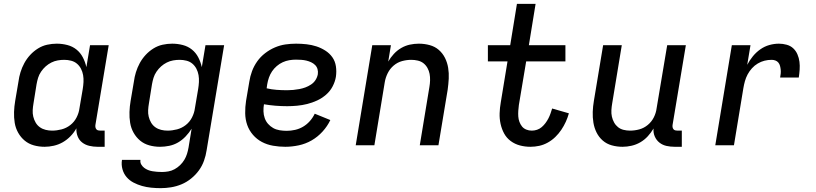

<svg xmlns="http://www.w3.org/2000/svg" viewBox="-20 -755 4240 998"><path d="M212 8Q183 8 156 0.5Q129 -7 108.5 -24Q88 -41 74.5 -65Q61 -89 56.5 -116.5Q52 -144 53 -173Q54 -202 59 -231L76 -331Q79 -355 86.5 -379.5Q94 -404 106.5 -427Q119 -450 137 -469.5Q155 -489 177.5 -503Q200 -517 225 -522.5Q250 -528 275 -528Q303 -528 330 -521Q357 -514 377.5 -497.5Q398 -481 410.5 -457Q423 -433 429 -406L448 -520H545L476 -106Q475 -100 476 -94Q477 -88 480.5 -83.5Q484 -79 489.5 -77.5Q495 -76 501 -76H524V8H487Q465 8 444 3Q423 -2 407 -14.5Q391 -27 383.5 -46.5Q376 -66 377 -88Q365 -66 346.5 -47Q328 -28 306 -15.5Q284 -3 259.5 2.5Q235 8 212 8ZM251 -76Q275 -76 300 -82.5Q325 -89 345.5 -105Q366 -121 378 -144.5Q390 -168 393 -192L410 -292Q413 -310 414 -328.5Q415 -347 412 -364.5Q409 -382 401 -397.5Q393 -413 380 -424Q367 -435 349.5 -439.5Q332 -444 314 -444Q297 -444 280 -441Q263 -438 247 -430Q231 -422 217.5 -410Q204 -398 193.5 -382.5Q183 -367 178 -350.5Q173 -334 170 -317L154 -217Q151 -200 150 -182.5Q149 -165 153 -148.5Q157 -132 165.5 -117.5Q174 -103 187.5 -93.5Q201 -84 217.5 -80Q234 -76 251 -76Z M815 223Q790 223 765.5 220.5Q741 218 718 211.5Q695 205 674 194Q653 183 638 165.5Q623 148 616.5 124.5Q610 101 614 76H710Q708 89 714 99.5Q720 110 729 117Q738 124 749 128.5Q760 133 772 135Q784 137 796.5 138Q809 139 822 139Q838 139 855 136Q872 133 887.5 124.5Q903 116 916 103.5Q929 91 938 76Q947 61 952 45Q957 29 960 12L976 -86Q963 -65 945 -46Q927 -27 905.5 -14.5Q884 -2 859.5 3Q835 8 812 8Q783 8 756 0.5Q729 -7 708.5 -24Q688 -41 674.5 -65Q661 -89 656.5 -116.5Q652 -144 653 -173Q654 -202 659 -231L676 -331Q679 -355 686.5 -379.5Q694 -404 706.5 -427Q719 -450 737 -469.5Q755 -489 777.5 -503Q800 -517 825 -522.5Q850 -528 875 -528Q903 -528 930 -521Q957 -514 977.5 -497.5Q998 -481 1010.5 -457Q1023 -433 1029 -406L1048 -520H1145L1054 26Q1050 53 1040.5 80Q1031 107 1014 130.5Q997 154 973.5 173Q950 192 923.5 203Q897 214 869.5 218.5Q842 223 815 223ZM851 -76Q875 -76 900 -82.5Q925 -89 945.5 -105Q966 -121 978 -144.5Q990 -168 993 -192L1010 -292Q1013 -310 1014 -328.5Q1015 -347 1012 -364.5Q1009 -382 1001 -397.5Q993 -413 980 -424Q967 -435 949.5 -439.5Q932 -444 914 -444Q897 -444 880 -441Q863 -438 847 -430Q831 -422 817.5 -410Q804 -398 793.5 -382.5Q783 -367 778 -350.5Q773 -334 770 -317L754 -217Q751 -200 750 -182.5Q749 -165 753 -148.5Q757 -132 765.5 -117.5Q774 -103 787.5 -93.5Q801 -84 817.5 -80Q834 -76 851 -76Z M1463 8Q1431 8 1399.5 2.5Q1368 -3 1341.5 -17Q1315 -31 1295 -54Q1275 -77 1265 -105.5Q1255 -134 1254.5 -166.5Q1254 -199 1259 -231L1276 -331Q1280 -358 1290 -385Q1300 -412 1317 -436Q1334 -460 1358 -478.5Q1382 -497 1409 -508.5Q1436 -520 1463.5 -524Q1491 -528 1519 -528Q1546 -528 1573 -525Q1600 -522 1624.5 -514Q1649 -506 1671 -492Q1693 -478 1707.5 -457.5Q1722 -437 1726 -410.5Q1730 -384 1726 -356Q1722 -331 1709 -306Q1696 -281 1674.5 -262.5Q1653 -244 1628 -232.5Q1603 -221 1577 -214.5Q1551 -208 1524.5 -205.5Q1498 -203 1473 -203Q1442 -203 1411.5 -205.5Q1381 -208 1352 -213Q1349 -195 1349.5 -176.5Q1350 -158 1356 -141Q1362 -124 1373.5 -111Q1385 -98 1400 -89.5Q1415 -81 1433.5 -78Q1452 -75 1470 -75Q1492 -75 1514 -80Q1536 -85 1555.5 -96.5Q1575 -108 1590.5 -125.5Q1606 -143 1616 -164L1697 -131Q1682 -99 1656.5 -71Q1631 -43 1599.5 -25Q1568 -7 1532.5 0.5Q1497 8 1463 8ZM1473 -286Q1488 -286 1504 -287.5Q1520 -289 1536 -292Q1552 -295 1567 -300.5Q1582 -306 1596.5 -315.5Q1611 -325 1620 -339Q1629 -353 1632 -369Q1634 -383 1630.5 -395.5Q1627 -408 1618 -417Q1609 -426 1597 -431.5Q1585 -437 1572.5 -440Q1560 -443 1546 -444Q1532 -445 1518 -445Q1501 -445 1483.5 -442Q1466 -439 1449.5 -431.5Q1433 -424 1418.5 -411.5Q1404 -399 1394 -384Q1384 -369 1378 -352Q1372 -335 1369 -317L1366 -296Q1391 -290 1418 -288Q1445 -286 1473 -286Z M1829 0 1915 -520H2012L1998 -435Q2010 -456 2027 -474.5Q2044 -493 2065.5 -505.5Q2087 -518 2110.5 -523Q2134 -528 2157 -528Q2186 -528 2213.5 -520.5Q2241 -513 2261 -495.5Q2281 -478 2293 -454Q2305 -430 2309.5 -402.5Q2314 -375 2312.5 -346.5Q2311 -318 2307 -289L2259 0H2162L2212 -303Q2215 -320 2215.5 -337.5Q2216 -355 2213 -371Q2210 -387 2202 -401.5Q2194 -416 2181.5 -426Q2169 -436 2152 -440Q2135 -444 2118 -444Q2094 -444 2070 -437.5Q2046 -431 2026.5 -414.5Q2007 -398 1995.5 -375Q1984 -352 1980 -328L1926 0Z M2737 8Q2709 8 2682.5 1Q2656 -6 2634.5 -22Q2613 -38 2600.5 -61Q2588 -84 2582 -111Q2576 -138 2577 -166.5Q2578 -195 2583 -223L2618 -436H2516V-520H2632L2667 -735H2764L2729 -520H2919V-436H2715L2677 -209Q2675 -194 2674 -179Q2673 -164 2674 -149.5Q2675 -135 2680 -121.5Q2685 -108 2693.5 -97.5Q2702 -87 2715.5 -81.5Q2729 -76 2744 -76Q2758 -76 2771.5 -80.5Q2785 -85 2796 -94.5Q2807 -104 2815.5 -115.5Q2824 -127 2830.5 -139.5Q2837 -152 2841.5 -165Q2846 -178 2850 -191L2937 -166Q2931 -144 2921 -122Q2911 -100 2897.5 -80Q2884 -60 2866.5 -43Q2849 -26 2827.5 -14Q2806 -2 2783 3Q2760 8 2737 8Z M3216 8Q3187 8 3160 0.5Q3133 -7 3113 -24.5Q3093 -42 3081 -66Q3069 -90 3064.5 -117.5Q3060 -145 3061 -173.5Q3062 -202 3067 -231L3115 -520H3212L3162 -217Q3159 -200 3158 -182.5Q3157 -165 3160.5 -149Q3164 -133 3172 -118.5Q3180 -104 3192.5 -94Q3205 -84 3221.5 -80Q3238 -76 3255 -76Q3279 -76 3303 -82.5Q3327 -89 3347 -105.5Q3367 -122 3378.5 -145Q3390 -168 3393 -192L3448 -520H3545L3476 -106Q3475 -100 3476 -94Q3477 -88 3480.5 -83.5Q3484 -79 3489.5 -77.5Q3495 -76 3501 -76H3524V8H3487Q3465 8 3444.5 3.5Q3424 -1 3408 -13.5Q3392 -26 3383.5 -45.5Q3375 -65 3377 -87Q3364 -65 3347 -46.5Q3330 -28 3308.5 -15.5Q3287 -3 3263 2.5Q3239 8 3216 8Z M3698 0 3784 -520H3881L3864 -418Q3876 -441 3893 -462Q3910 -483 3932 -498.5Q3954 -514 3979 -521Q4004 -528 4029 -528Q4049 -528 4069 -522.5Q4089 -517 4103 -504Q4117 -491 4125 -472.5Q4133 -454 4135.5 -434Q4138 -414 4136.5 -393Q4135 -372 4132 -352H4035Q4037 -362 4038 -372.5Q4039 -383 4038 -393Q4037 -403 4034.5 -412.5Q4032 -422 4026 -429.5Q4020 -437 4010.5 -440.5Q4001 -444 3991 -444Q3972 -444 3954 -439.5Q3936 -435 3919 -425Q3902 -415 3888.5 -400Q3875 -385 3866 -368Q3857 -351 3852 -333Q3847 -315 3844 -297L3795 0Z"/></svg>

Font: Iosevka Medium Extended
Style: Italic
Weight: 500
Width: 7
Italic angle: -9°
Monospace: yes
Designer: Belleve Invis
Foundry: Belleve Invis
Version: Version 32.5.0; ttfautohint (v1.8.4)